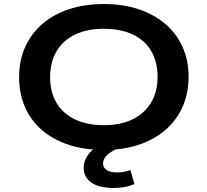

<svg xmlns="http://www.w3.org/2000/svg" viewBox="-20 -735 1031 954"><path d="M496 10Q400 10 323 -15Q246 -40 190 -87.5Q134 -135 104.5 -202Q75 -269 75 -352Q75 -435 105 -501.5Q135 -568 190.5 -616Q246 -664 323.5 -689.5Q401 -715 497 -715Q592 -715 669 -689Q746 -663 801 -616.5Q856 -570 886.5 -503Q917 -436 917 -354Q917 -271 887 -204Q857 -137 801.5 -89Q746 -41 669 -15.5Q592 10 496 10ZM496 -113Q579 -113 638.5 -142Q698 -171 730.5 -225Q763 -279 763 -353Q763 -428 731 -482Q699 -536 639 -564Q579 -592 496 -592Q413 -592 353.5 -563.5Q294 -535 261.5 -481Q229 -427 229 -352Q229 -277 261 -223.5Q293 -170 353 -141.5Q413 -113 496 -113ZM544 199Q473 199 434.5 172.5Q396 146 396 99Q396 56 428.5 21Q461 -14 528 -40L570 0Q545 11 527.5 23Q510 35 501 48.5Q492 62 492 77Q492 98 510 110Q528 122 561 122Q578 122 594.5 119Q611 116 628 110L648 180Q623 190 598 194.5Q573 199 544 199Z"/></svg>

Font: Nunito Sans 10pt Expanded
Style: Bold
Weight: 700
Width: 7
Designer: Vernon Adams
Foundry: Vernon Adams
Version: Version 3.101;gftools[0.9.27]